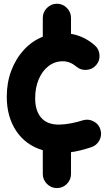

<svg xmlns="http://www.w3.org/2000/svg" viewBox="-20 -737 563 1010"><path d="M279.3 252.4Q249 252.4 227.1 230.5Q205.1 208.5 205.1 178.2V53.2Q115.7 26.9 65.7 -47.6Q15.6 -122.1 15.6 -228.5Q15.6 -302.2 39.3 -365.2Q63 -428.2 105.5 -474.6Q147.9 -521 205.1 -543.9V-642.6Q205.1 -673.3 227.1 -695.3Q249 -717.3 279.3 -717.3Q310.1 -717.3 331.8 -695.3Q353.5 -673.3 353.5 -642.6V-559.1Q423.3 -546.9 478 -499Q501 -479.5 503.4 -448.5Q505.9 -417.5 485.8 -394.5Q466.3 -371.6 435.3 -369.4Q404.3 -367.2 381.3 -386.7Q348.6 -414.6 310.5 -414.6Q268.1 -414.6 235.4 -389.4Q202.6 -364.3 183.8 -320.3Q165 -276.4 165 -219.7Q165 -154.8 196.3 -118.2Q227.5 -81.5 289.6 -81.5Q316.9 -81.5 352.3 -88.1Q387.7 -94.7 417 -104.5Q446.3 -112.8 473.6 -97.9Q501 -83 508.8 -53.7Q517.1 -23.9 502.2 2.7Q487.3 29.3 458 38.1Q398.9 57.6 353.5 63.5V178.2Q353.5 208.5 331.8 230.5Q310.1 252.4 279.3 252.4Z"/></svg>

Font: Mikhak-DS2-FD ExtraBold
Style: Regular
Weight: 800
Designer: Amin Abedi
Version: Version 3.2